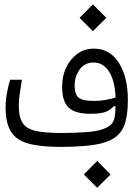

<svg xmlns="http://www.w3.org/2000/svg" viewBox="-20 -685 626 898"><path d="M261.7 2Q168.5 2 112.3 -13.7Q56.2 -29.3 31.2 -69.3Q6.3 -109.4 6.3 -182.6Q6.3 -217.8 13.4 -254.4Q20.5 -291 27.3 -312H82.5Q77.1 -278.3 72.8 -249.5Q67.9 -220.2 67.9 -191.4Q67.9 -137.7 85.7 -110.1Q103.5 -82.5 147.2 -72.8Q190.9 -63 268.1 -63Q331.5 -63 389.2 -67.4Q446.8 -71.8 479 -88.4Q502.9 -100.6 511.2 -119.9Q519.5 -139.2 520.5 -188L510.3 -187.5Q499.5 -172.4 475.8 -162.6Q452.1 -152.8 402.8 -152.8Q332 -152.8 301.3 -181.4Q270.5 -210 270.5 -280.8Q270.5 -328.1 289.1 -368.2Q307.6 -408.2 341.3 -432.9Q375 -457.5 419.4 -457.5Q493.7 -457.5 535.9 -391.4Q578.1 -325.2 578.1 -216.8Q578.1 -141.6 560.5 -96.7Q543 -51.8 495.1 -28.8Q456.5 -10.7 395.5 -4.4Q334.5 2 261.7 2ZM520.5 -228.5Q518.1 -305.2 490.7 -348.9Q463.4 -392.6 417.5 -392.6Q376.5 -392.6 352.8 -360.4Q329.1 -328.1 329.1 -284.7Q329.1 -243.2 348.1 -228Q367.2 -212.9 418.9 -212.9Q447.8 -212.9 472.7 -217.5Q497.6 -222.2 520.5 -228.5ZM414.6 -539.1 352.1 -601.6 414.6 -664.6 477.1 -601.6ZM434.6 193.4 372.1 130.9 434.6 67.9 497.1 130.9Z"/></svg>

Font: CaskaydiaCove NFP Light
Style: Regular
Weight: 300
Designer: Aaron Bell
Foundry: Saja Typeworks
Version: Version 2111.001; VTT 6.35;Nerd Fonts 3.1.1